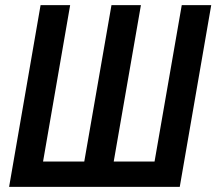

<svg xmlns="http://www.w3.org/2000/svg" viewBox="-20 -731 846 751"><path d="M138.7 -710.9H254.4L148.4 -99.1H309.6L416 -710.9H531.2L424.8 -99.1H584.5L690.9 -710.9H806.2L683.1 0H15.6Z"/></svg>

Font: Roboto Condensed Medium
Style: Italic
Weight: 500
Italic angle: -12°
Designer: Christian Robertson
Foundry: Google
Version: Version 3.0; 2020